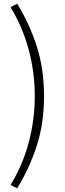

<svg xmlns="http://www.w3.org/2000/svg" viewBox="-20 -830 355 1043"><path d="M73.2 192.9 37.1 174.8Q102.1 69.8 135.5 -54.2Q168.9 -178.2 168.9 -308.1Q168.9 -438 135.5 -561.5Q102.1 -685.1 37.1 -791L73.2 -810.1Q141.1 -699.7 180.2 -576.9Q219.2 -454.1 219.2 -308.1Q219.2 -161.6 180.2 -39.6Q141.1 82.5 73.2 192.9Z"/></svg>

Font: Source Han Sans CN Light
Style: Regular
Weight: 300
Designer: Ryoko NISHIZUKA  (kana, bopomofo & ideographs); Paul D. Hunt (Latin, Greek & Cyrillic); Sandoll Communications , Soo-you
Foundry: Adobe
Version: Version 2.000;hotconv 1.0.107;makeotfexe 2.5.65593